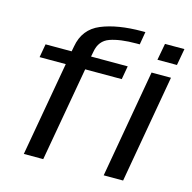

<svg xmlns="http://www.w3.org/2000/svg" viewBox="-113 -904 1018 1017"><g transform="rotate(15 396.0 -395.0)"><path d="M105.5 0H212L303.5 -517H504L517 -590.5H316L321.5 -618.5Q332 -681 386.2 -700.2Q440.5 -719.5 531 -719.5H548.5L560.5 -790H543.5Q408 -790 320 -753.5Q232 -717 215 -619L209.5 -590.5H66.5L53.5 -517H197ZM543.5 0H650L754 -591.5H647.5ZM677 -756.5 660 -665H767L783.5 -756.5Z"/></g></svg>

Font: Anybody SemiExpanded
Style: Italic
Weight: 400
Width: 6
Italic angle: -10°
Version: Version 1.113;gftools[0.9.25]